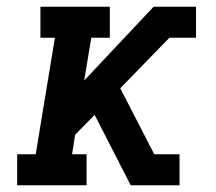

<svg xmlns="http://www.w3.org/2000/svg" viewBox="-20 -550 640 570"><path d="M31 0V-92H86L143 -438H100V-530H306V-438H251L230 -311L436 -530H562V-438H483L337 -288L438 -92H513V0H368L261 -209L203 -150L194 -92H237V0Z"/></svg>

Font: Iosevka Slab Semibold Extended
Style: Italic
Weight: 600
Width: 7
Italic angle: -9°
Monospace: yes
Designer: Belleve Invis
Foundry: Belleve Invis
Version: Version 11.1.0; ttfautohint (v1.8.3)